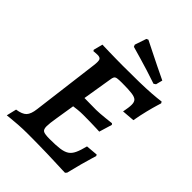

<svg xmlns="http://www.w3.org/2000/svg" viewBox="-246 -949 1066 1066"><g transform="rotate(45 287.0 -416.5)"><path d="M212 -103Q212 -78 225 -71.5Q238 -65 274 -65Q323 -65 353 -69Q383 -73 400.5 -84.5Q418 -96 429 -119.5Q440 -143 450 -183L520 -189L524 -181Q524 -181 516 -155Q508 -129 497 -88.5Q486 -48 475 -2L467 7Q467 7 447 6.5Q427 6 394.5 4.5Q362 3 322.5 2Q283 1 243.5 0.5Q204 0 170 0Q130 0 94 2.5Q58 5 35.5 7.5Q13 10 13 10L27 -49Q69 -55 86 -73Q103 -91 108 -134L158 -530Q162 -562 157 -573Q152 -584 132 -584Q124 -584 112.5 -583Q101 -582 101 -582L97 -589L111 -643Q111 -643 126.5 -642.5Q142 -642 167 -641.5Q192 -641 220.5 -640.5Q249 -640 274 -640Q346 -640 400.5 -641Q455 -642 496 -645Q537 -648 567 -652L572 -643Q572 -643 564.5 -618.5Q557 -594 547 -554Q537 -514 529 -468L454 -462Q454 -462 456 -472Q458 -482 460 -496Q462 -510 462 -522Q462 -543 452 -553Q442 -563 415.5 -566.5Q389 -570 338 -570Q313 -570 301 -568Q289 -566 284.5 -558.5Q280 -551 278 -534L250 -363Q266 -363 294 -362.5Q322 -362 343 -362Q355 -362 374 -363.5Q393 -365 412 -367Q431 -369 444 -370.5Q457 -372 457 -372L463 -365L440 -289Q440 -289 418.5 -290Q397 -291 367 -291.5Q337 -292 311 -292Q290 -292 270 -290Q250 -288 238 -286Q228 -221 220 -173.5Q212 -126 212 -103ZM238 -770 261 -838 272 -843Q272 -843 291 -833.5Q310 -824 341 -808.5Q372 -793 410.5 -774Q449 -755 487 -737L477 -698L465 -690Q424 -704 384 -716.5Q344 -729 312.5 -738Q281 -747 262 -752.5Q243 -758 243 -758Z"/></g></svg>

Font: Alegreya SemiBold
Style: Italic
Weight: 600
Italic angle: -7°
Designer: Juan Pablo del Peral
Foundry: Huerta Tipografica
Version: Version 2.009